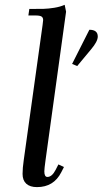

<svg xmlns="http://www.w3.org/2000/svg" viewBox="-20 -766 424 793"><path d="M73.2 -47.9Q73.2 -71.8 78.1 -105L155.8 -662.1Q158.2 -681.6 158.2 -683.1Q158.2 -693.4 151.4 -697.8Q144.5 -702.1 127 -702.1H97.2L101.1 -729Q141.6 -729 160.6 -729.5Q179.7 -730 204.1 -733.9Q228.5 -737.8 247.1 -746.1L252.9 -717.8L168 -104Q163.1 -68.8 163.1 -58.1Q163.1 -35.2 175.8 -35.2Q194.8 -35.2 210 -64.9L221.2 -86.9L244.1 -76.2L232.9 -54.2Q201.7 6.8 132.8 6.8Q104 6.8 88.6 -7.1Q73.2 -21 73.2 -47.9ZM277.8 -502 349.1 -643.1Q383.8 -643.1 383.8 -615.2Q383.8 -594.7 356 -562L298.8 -493.2Z"/></svg>

Font: Dihjauti S
Style: Bold Italic
Weight: 700
Italic angle: -9°
Designer: T. Christopher White
Version: Version 3.0.0